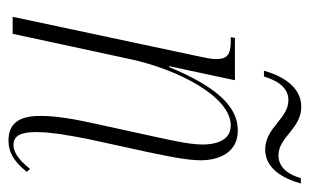

<svg xmlns="http://www.w3.org/2000/svg" viewBox="-162 -574 746 463"><g transform="rotate(90 211.5 -343.0)"><path d="M341 -609C387 -609 411 -652 423 -695H410C402 -666 385 -641 355 -641C311 -641 291 -696 238 -696C189 -696 163 -649 151 -606H165C173 -632 188 -665 222 -665C267 -665 288 -609 341 -609ZM319 10C346 10 367 0 395 -34L388 -42C363 -11 345 -2 330 -2C307 -2 299 -21 299 -57C299 -93 307 -137 316 -183L347 -325C357 -373 367 -420 367 -453C367 -500 347 -543 295 -543C239 -543 191 -495 142 -377H140L174 -536H72L70 -526H80C115 -526 123 -515 123 -490C123 -479 120 -466 115 -442L21 0H62L123 -283C148 -400 214 -526 283 -526C322 -526 329 -485 329 -458C329 -422 315 -367 310 -342L279 -200C267 -147 260 -103 260 -67C260 -17 277 10 319 10Z"/></g></svg>

Font: Noto Serif Display ExtraCondensed ExtraLight
Style: Italic
Weight: 200
Width: 2
Italic angle: -12°
Designer: Monotype Design Team
Foundry: Monotype Imaging Inc.
Version: Version 2.009